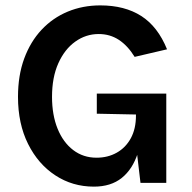

<svg xmlns="http://www.w3.org/2000/svg" viewBox="-20 -682 717 716"><path d="M330 14Q250.4 14 186.4 -28Q122.3 -69.9 84.7 -145.2Q47.1 -220.5 47.1 -320.9Q47.1 -400.5 70.2 -463.5Q93.4 -526.6 135 -571Q176.6 -615.3 232.5 -638.6Q288.5 -661.9 354 -661.9Q444.9 -661.9 506.7 -622.4Q568.5 -582.9 602.9 -498.1L482.1 -469.9Q456.6 -511.4 423.4 -533.3Q390.1 -555.1 348.1 -555.1Q300.2 -555.1 260.6 -526.7Q221 -498.4 197.5 -446Q174 -393.6 174 -320.9Q174 -253 194.8 -201.9Q215.6 -150.8 253 -122.4Q290.4 -93.9 339.9 -93.9Q382 -93.9 415.3 -112.6Q448.7 -131.3 467.8 -166.4Q487 -201.6 487 -251H513Q513 -170 493.7 -110.5Q474.5 -51 434.1 -18.5Q393.6 14 330 14ZM503.9 0 487 -143.1V-255L341 -258V-333H600.1V0Z"/></svg>

Font: Karla
Style: Regular
Weight: 400
Designer: Jonathan Pinhorn
Version: Version 2.004;gftools[0.9.33]